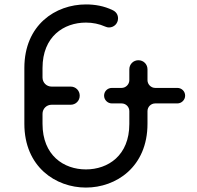

<svg xmlns="http://www.w3.org/2000/svg" viewBox="-20 -827 888 867"><path d="M646 -325C646 -345 662 -360 681 -360H781C800 -360 816 -376 816 -395C816 -415 800 -430 781 -430H681C662 -430 646 -446 646 -465V-514C646 -537 628 -555 605 -555C582 -555 564 -537 564 -514V-465C564 -446 548 -430 529 -430H485C466 -430 450 -415 450 -395C450 -376 466 -360 485 -360H529C548 -360 564 -345 564 -325V-267C564 -125 468 -62 368 -62C268 -62 172 -125 172 -268V-313C172 -336 190 -354 213 -354H299C322 -354 340 -372 340 -395C340 -418 322 -436 299 -436H213C190 -436 172 -454 172 -477V-520C172 -662 268 -725 368 -725C399 -725 428 -719 455 -707C462 -704 467 -703 472 -703C495 -703 513 -721 513 -744C513 -761 504 -774 489 -781C450 -800 409 -807 368 -807C231 -807 90 -715 90 -520V-268C90 -73 232 20 368 20C504 20 646 -73 646 -268Z"/></svg>

Font: Fabada
Style: Regular
Weight: 400
Designer: deFharo
Foundry: deFharo.com
Version: Version 4.000 2011 initial release